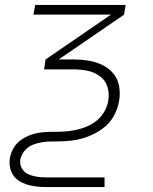

<svg xmlns="http://www.w3.org/2000/svg" viewBox="-20 -550 616 775"><path d="M165 205H402V166H165Q146 166 127.5 163Q109 160 93 152.5Q77 145 68 129Q59 113 62 94Q66 75 79.5 58.5Q93 42 112 34.5Q131 27 150.5 24Q170 21 189 21H208Q240 21 272 17Q304 13 335.5 1Q367 -11 395 -31.5Q423 -52 439.5 -82Q456 -112 461 -144Q466 -174 460.5 -203.5Q455 -233 436.5 -254.5Q418 -276 391.5 -288.5Q365 -301 335.5 -305.5Q306 -310 276 -310H217L481 -491L487 -530H122L115 -491H428L164 -310L158 -270H276Q305 -270 332.5 -264.5Q360 -259 382.5 -243Q405 -227 413.5 -200Q422 -173 417 -144Q413 -118 398 -94.5Q383 -71 360 -55.5Q337 -40 311 -32Q285 -24 259.5 -21Q234 -18 208 -18H189Q168 -18 146.5 -15.5Q125 -13 104 -5.5Q83 2 64.5 15Q46 28 34.5 48Q23 68 20 88Q15 116 25.5 142Q36 168 59 181.5Q82 195 109.5 200Q137 205 165 205Z"/></svg>

Font: Iosevka Sparkle Extralight
Style: Italic
Weight: 200
Italic angle: -9°
Designer: Belleve Invis
Foundry: Belleve Invis
Version: Version 4.5.0; ttfautohint (v1.8.3)